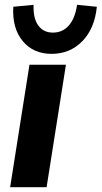

<svg xmlns="http://www.w3.org/2000/svg" viewBox="-20 -775 421 795"><path d="M22 0ZM22 0 102 -507H253L173 0ZM193 -552Q118 -552 74 -605Q30 -658 35 -747L119 -755Q117 -699 138.5 -669.5Q160 -640 199 -640Q239 -640 265 -669.5Q291 -699 299 -755L381 -747Q372 -657 321 -604.5Q270 -552 193 -552Z"/></svg>

Font: Winston
Style: Bold Italic
Weight: 700
Italic angle: -9°
Designer: Original fonts by Vernon Adams / Changes by Cristiano Sobral
Foundry: Original fonts by Vernon Adams / Changes by Cristiano Sobral
Version: Version 2.503;July 17, 2020;FontCreator 13.0.0.2655 64-bit